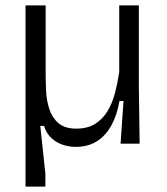

<svg xmlns="http://www.w3.org/2000/svg" viewBox="-20 -535 623 715"><path d="M75 160V-515H150V-265Q150 -235 151.5 -198.5Q153 -162 163.5 -129.5Q174 -97 197.5 -76.5Q221 -56 264 -56Q306 -56 334 -73.5Q362 -91 380 -120.5Q398 -150 408 -188Q418 -226 424 -266V-515H497V-217L500 0H429L440 -159H425Q416 -107 395 -68.5Q374 -30 341 -9Q308 12 261 12Q240 12 216.5 5Q193 -2 173 -19.5Q153 -37 144 -66H130L149 112V160Z"/></svg>

Font: Bricolage Grotesque 96pt ExtraBold Light
Style: Regular
Weight: 300
Version: Version 1.001;gftools[0.9.33.dev8+g029e19f]